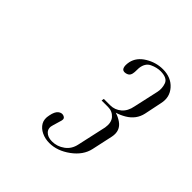

<svg xmlns="http://www.w3.org/2000/svg" viewBox="-101 -769 443 443"><g transform="rotate(45 120.0 -548.0)"><path d="M157.8 -549.8H137.2L138.2 -556H159.1Q173.9 -556 185.6 -565.8Q197.2 -575.6 200.6 -594.1L214.2 -655.5Q216.9 -668.2 212.4 -680.9Q207.9 -693.6 186.1 -694Q173.6 -694 160.5 -687.9Q147.4 -681.9 145.2 -663.6Q145 -656.6 144.8 -650.4Q144.5 -644.1 141.9 -639.6Q139.2 -635.1 132 -633.6Q123 -631.8 120.2 -638.4Q117.4 -645 119.8 -657.2Q124.1 -676.9 144.1 -688.9Q164.1 -701 186.5 -701Q213.1 -701 228.5 -683.6Q243.9 -666.2 238.4 -642.4L229.5 -599.4Q224.4 -575.9 202.4 -562.8Q180.4 -549.8 157.8 -549.8ZM138.2 -556H158.8Q182 -556 199.8 -543.5Q217.6 -531 212.9 -507.8L201.6 -455.8Q196.1 -431 171.6 -413Q147 -395 121.2 -395Q107.4 -395 95.9 -400.5Q84.4 -406 78.6 -415.9Q72.9 -425.9 76.2 -440.1Q79 -454.5 85.4 -459.8Q91.8 -465.1 98.5 -463.2Q107.1 -460.6 104.7 -451.9Q102.2 -443.2 98.4 -430.5Q94 -417.9 101.4 -409.9Q108.8 -402 123 -402Q139.8 -402 153.6 -412.1Q167.5 -422.1 171.2 -440.5L186.9 -511.6Q189.9 -529.6 181.1 -539.7Q172.2 -549.8 158.1 -549.8H137.2Z"/></g></svg>

Font: Emberly Black
Style: Italic
Weight: 900
Italic angle: -12°
Designer: Rajesh Rajput
Foundry: Rajesh Rajput
Version: Version 1.000